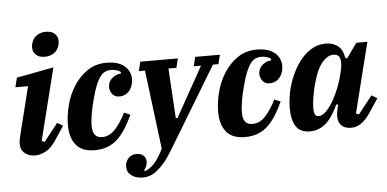

<svg xmlns="http://www.w3.org/2000/svg" viewBox="-60 -888 2460 1222"><g transform="rotate(-5 1170.0 -277.0)"><path d="M138 12Q111 12 93 4.5Q75 -3 63.5 -14.5Q52 -26 47.5 -40.5Q43 -55 43 -70Q43 -82 46 -98.5Q49 -115 52 -126L128 -431H47L62 -491L299 -536L184 -76L202 -68L292 -182L328 -161L272 -76Q237 -23 202 -5.5Q167 12 138 12ZM271 -766Q308 -766 327.5 -747Q347 -728 347 -702Q347 -688 344 -676Q336 -644 311 -626Q286 -608 251 -608Q214 -608 194.5 -627Q175 -646 175 -672Q175 -686 178 -698Q186 -730 211 -748Q236 -766 271 -766Z M516 12Q435 12 397 -34.5Q359 -81 359 -162Q359 -222 376 -288Q393 -354 428 -409Q463 -464 515 -500Q567 -536 638 -536Q712 -536 751.5 -503Q791 -470 791 -419Q791 -398 785 -379.5Q779 -361 767.5 -346.5Q756 -332 739.5 -323.5Q723 -315 702 -315Q672 -315 656.5 -335.5Q641 -356 641 -380Q641 -393 646 -406.5Q651 -420 661.5 -431Q672 -442 687.5 -450Q703 -458 724 -460V-470Q712 -479 695.5 -483.5Q679 -488 662 -488Q643 -488 626.5 -481Q610 -474 595 -455Q580 -436 566 -402.5Q552 -369 538 -316Q523 -261 516 -218Q509 -175 509 -146Q509 -103 525 -85Q541 -67 570 -67Q615 -67 651 -104Q687 -141 722 -210L761 -193Q738 -144 714 -106Q690 -68 661.5 -41.5Q633 -15 597.5 -1.5Q562 12 516 12Z M808 212Q762 212 733.5 191Q705 170 705 134Q705 105 724 82Q743 59 779 59Q805 59 821.5 73.5Q838 88 838 113Q838 128 832 143Q826 158 816 166L823 172Q855 161 883 130.5Q911 100 941 40L878 -465H839L853 -524H1093L1079 -465H1028L1047 -146H1058L1236 -465H1190L1204 -524H1362L1347 -465H1312L995 60Q969 103 944 132Q919 161 896 179Q873 197 851 204.5Q829 212 808 212Z M1476 12Q1395 12 1357 -34.5Q1319 -81 1319 -162Q1319 -222 1336 -288Q1353 -354 1388 -409Q1423 -464 1475 -500Q1527 -536 1598 -536Q1672 -536 1711.5 -503Q1751 -470 1751 -419Q1751 -398 1745 -379.5Q1739 -361 1727.5 -346.5Q1716 -332 1699.5 -323.5Q1683 -315 1662 -315Q1632 -315 1616.5 -335.5Q1601 -356 1601 -380Q1601 -393 1606 -406.5Q1611 -420 1621.5 -431Q1632 -442 1647.5 -450Q1663 -458 1684 -460V-470Q1672 -479 1655.5 -483.5Q1639 -488 1622 -488Q1603 -488 1586.5 -481Q1570 -474 1555 -455Q1540 -436 1526 -402.5Q1512 -369 1498 -316Q1483 -261 1476 -218Q1469 -175 1469 -146Q1469 -103 1485 -85Q1501 -67 1530 -67Q1575 -67 1611 -104Q1647 -141 1682 -210L1721 -193Q1698 -144 1674 -106Q1650 -68 1621.5 -41.5Q1593 -15 1557.5 -1.5Q1522 12 1476 12Z M1891 12Q1828 12 1801.5 -30Q1775 -72 1775 -145Q1775 -187 1783 -232.5Q1791 -278 1807 -321.5Q1823 -365 1846 -404Q1869 -443 1898 -472.5Q1927 -502 1962.5 -519Q1998 -536 2039 -536Q2083 -536 2114.5 -512.5Q2146 -489 2156 -432H2168L2233 -524H2304L2192 -76L2210 -68L2300 -182L2336 -161L2280 -76Q2249 -29 2218.5 -8.5Q2188 12 2156 12Q2131 12 2114.5 5Q2098 -2 2088.5 -13Q2079 -24 2075 -38.5Q2071 -53 2071 -67Q2071 -82 2074 -98.5Q2077 -115 2080 -126L2084 -142L2072 -144Q2058 -113 2040.5 -84.5Q2023 -56 2001.5 -34.5Q1980 -13 1952.5 -0.5Q1925 12 1891 12ZM1954 -80Q1978 -80 2003.5 -106Q2029 -132 2050.5 -170Q2072 -208 2088.5 -251Q2105 -294 2113 -328L2120 -357Q2131 -405 2123 -433Q2115 -461 2080 -461Q2045 -461 2010.5 -422Q1976 -383 1951 -294Q1940 -256 1932 -209.5Q1924 -163 1924 -131Q1924 -108 1930.5 -94Q1937 -80 1954 -80Z"/></g></svg>

Font: IBM Plex Serif
Style: Bold Italic
Weight: 700
Italic angle: -14°
Designer: Mike Abbink, Paul van der Laan, Pieter van Rosmalen
Foundry: Bold Monday
Version: Version 3.001